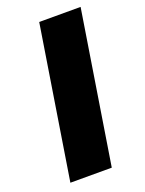

<svg xmlns="http://www.w3.org/2000/svg" viewBox="-135 -771 631 837"><g transform="rotate(-20 180.0 -352.5)"><path d="M43 0 155 -705H347L235 0Z"/></g></svg>

Font: Nunito Sans 7pt Black
Style: Italic
Weight: 900
Italic angle: -9°
Version: Version 3.101;gftools[0.9.27]